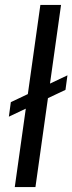

<svg xmlns="http://www.w3.org/2000/svg" viewBox="-20 -760 294 780"><path d="M228 -740 124 0H40L144 -740ZM254 -454 246 -395 16 -286 24 -345Z"/></svg>

Font: Pathway Extreme SemiCondensed
Style: Italic
Weight: 400
Width: 4
Italic angle: -8°
Version: Version 1.001;gftools[0.9.26]